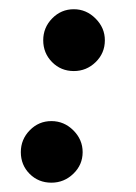

<svg xmlns="http://www.w3.org/2000/svg" viewBox="-20 -473 294 414"><path d="M73.2 -386.2Q73.2 -413.6 92.5 -433.3Q111.8 -453.1 139.2 -453.1Q166 -453.1 186 -433.1Q206.1 -413.1 206.1 -386.2Q206.1 -358.4 186.3 -339.1Q166.5 -319.8 139.2 -319.8Q111.3 -319.8 92.3 -339.1Q73.2 -358.4 73.2 -386.2ZM24.9 -145Q24.9 -172.4 44.2 -192.1Q63.5 -211.9 90.8 -211.9Q118.2 -211.9 138.2 -191.9Q158.2 -171.9 158.2 -145Q158.2 -117.7 138.2 -98.4Q118.2 -79.1 90.8 -79.1Q63 -79.1 43.9 -98.1Q24.9 -117.2 24.9 -145Z"/></svg>

Font: Lobster Two
Style: Italic
Weight: 400
Designer: Pablo Impallari
Foundry: Pablo Impallari. www.impallari.com
Version: Version 1.006